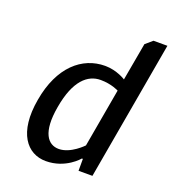

<svg xmlns="http://www.w3.org/2000/svg" viewBox="-130 -800 818 909"><g transform="rotate(20 279.0 -345.0)"><path d="M357 -125C357 -125 301 -65 241 -65C186 -65 145 -115 169 -250C193 -390 252 -440 317 -440C372 -440 409 -420 409 -420ZM453 -670 419 -480C419 -480 374 -510 314 -510C199 -510 99 -425 69 -250C38 -75 108 10 203 10C303 10 360 -60 360 -60H365V0H435L558 -700H488Z"/></g></svg>

Font: Scada
Style: Italic
Weight: 400
Designer: Jovanny Lemonad
Foundry: Jovanny Lemonad
Version: Version 3.005